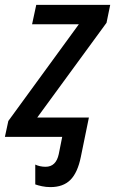

<svg xmlns="http://www.w3.org/2000/svg" viewBox="-45 -559 470 784"><path d="M161 205Q143 205 126.5 201.5Q110 198 99 194V113Q107 117 118 119.5Q129 122 141 122Q184 122 195 70L209 0H-25L-11 -65L277 -460H86L103 -539H405L390 -466L107 -79H318L285 82Q272 146 242.5 175.5Q213 205 161 205Z"/></svg>

Font: Noto Sans SemiCondensed Medium
Style: Italic
Weight: 500
Width: 4
Italic angle: -12°
Designer: Monotype Design Team
Foundry: Monotype Imaging Inc.
Version: Version 2.013; ttfautohint (v1.8.4.7-5d5b)